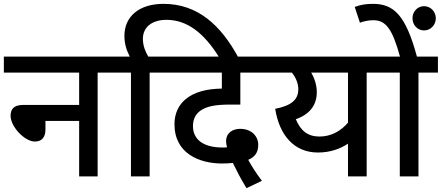

<svg xmlns="http://www.w3.org/2000/svg" viewBox="-20 -916 2294 997"><path d="M0 -622V-539H391V-371H99C50 -371 35 -347 35 -315C35 -258 108 -181 161 -181C195 -181 216 -201 216 -243V-288H391V0H487V-539H588V-622Z M660 -539V0H757V-539H858V-622H750C735 -648 722 -677 722 -715C722 -776 771 -813 844 -813C950 -813 1039 -747 1120 -615H1219C1127 -786 1006 -896 829 -896C702 -896 626 -830 626 -730C626 -691 636 -656 654 -622H574V-539Z M1260 61 1340 23C1307 -21 1286 -55 1269 -86C1299 -99 1321 -120 1321 -164C1321 -207 1288 -247 1227 -247C1190 -247 1154 -228 1154 -182C1154 -174 1156 -162 1159 -151C1150 -150 1143 -150 1136 -150C1030 -150 982 -196 982 -261C982 -300 998 -328 1028 -346C1060 -365 1101 -373 1179 -373H1228V-539H1388V-622H843V-539H1132V-456C1053 -455 988 -438 944 -401C909 -372 886 -329 886 -271C886 -117 1018 -67 1133 -67C1154 -67 1173 -68 1189 -70C1206 -35 1232 16 1260 61Z M1985 -622H1374V-539H1496C1513 -517 1529 -487 1529 -453C1529 -396 1490 -367 1409 -351C1430 -216 1506 -124 1631 -124C1696 -124 1748 -144 1787 -170V0H1884V-539H1985ZM1516 -297C1588 -322 1625 -370 1625 -437C1625 -473 1614 -508 1596 -539H1787V-279C1751 -237 1701 -207 1639 -207C1577 -207 1541 -238 1516 -297Z M2153 -539H2254V-622H2145C2087 -837 2025 -896 1917 -896C1879 -896 1851 -891 1822 -880L1849 -798C1868 -805 1890 -811 1919 -811C1985 -811 2018 -763 2057 -622H1970V-539H2056V0H2153ZM2122 -821C2122 -786 2148 -758 2182 -758C2216 -758 2243 -786 2243 -821C2243 -856 2216 -884 2182 -884C2148 -884 2122 -856 2122 -821Z"/></svg>

Font: Noto Sans Medium
Style: Italic
Weight: 500
Italic angle: -12°
Designer: Monotype Design Team
Foundry: Monotype Imaging Inc.
Version: Version 2.013